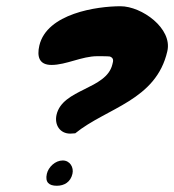

<svg xmlns="http://www.w3.org/2000/svg" viewBox="-20 -634 558 615"><path d="M161 -266C154 -234 172 -206 205 -206C207 -206 219 -207 221 -207C322 -289 480 -312 516 -470C533 -543 434 -614 366 -614C291 -614 130 -591 106 -488C98 -453 105 -426 145 -426C192 -426 242 -454 292 -454C298 -454 326 -454 332 -453C345 -448 343 -439 340 -428C321 -347 180 -350 161 -266ZM130 -77C124 -50 137 -39 162 -39C186 -39 206 -51 212 -77C217 -98 204 -120 181 -120C157 -120 135 -99 130 -77Z"/></svg>

Font: Charger
Style: OversprayIt
Weight: 400
Designer: Jasper
Foundry: Cannot Into Space Fonts
Version: Version 0.980